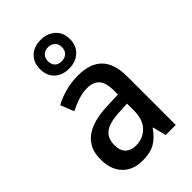

<svg xmlns="http://www.w3.org/2000/svg" viewBox="-246 -911 1012 1012"><g transform="rotate(-45 260.0 -405.5)"><path d="M269 -549Q449 -549 449 -364V0H374L355 -75H352Q322 -31 286 -10.5Q250 10 192 10Q122 10 81 -33Q40 -76 40 -153Q40 -318 266 -326L347 -329V-358Q347 -417 324 -442.5Q301 -468 257 -468Q223 -468 189 -457Q155 -446 122 -429L92 -504Q127 -524 172.5 -536.5Q218 -549 269 -549ZM284 -258Q208 -254 176.5 -228.5Q145 -203 145 -155Q145 -111 166.5 -91Q188 -71 224 -71Q277 -71 312 -106.5Q347 -142 347 -211V-261ZM262 -607Q212 -607 181.5 -635.5Q151 -664 151 -714Q151 -763 181.5 -792Q212 -821 262 -821Q310 -821 342.5 -792.5Q375 -764 375 -715Q375 -665 343 -636Q311 -607 262 -607ZM262 -662Q285 -662 300 -676Q315 -690 315 -714Q315 -738 300.5 -752Q286 -766 262 -766Q240 -766 225 -752Q210 -738 210 -714Q210 -690 223.5 -676Q237 -662 262 -662Z"/></g></svg>

Font: Noto Sans Georgian SemiCondensed Medium
Style: Regular
Weight: 500
Width: 4
Designer: Monotype Design Team, Akaki Razmadze
Foundry: Google LLC
Version: Version 2.005; ttfautohint (v1.8.4.7-5d5b)